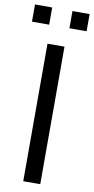

<svg xmlns="http://www.w3.org/2000/svg" viewBox="-118 -949 486 990"><g transform="rotate(10 125.0 -454.0)"><path d="M177.5 -818V-908H267.5V-818ZM-18.5 -818V-908H71.5V-818ZM80 0V-720H169V0Z"/></g></svg>

Font: Cns Manrope Med
Style: Regular
Weight: 500
Designer: Mikhail Sharanda
Foundry: Mikhail Sharanda
Version: Version 4.504